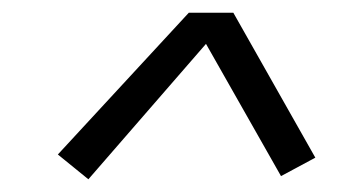

<svg xmlns="http://www.w3.org/2000/svg" viewBox="-20 -735 540 302"><path d="M119 -453 71 -492 277 -715H347L476 -487L422 -458L304 -666Z"/></svg>

Font: Iosevka Light
Style: Italic
Weight: 300
Italic angle: -9°
Monospace: yes
Designer: Belleve Invis
Foundry: Belleve Invis
Version: Version 32.5.0; ttfautohint (v1.8.4)